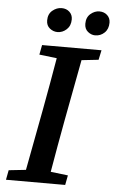

<svg xmlns="http://www.w3.org/2000/svg" viewBox="-58 -888 555 927"><g transform="rotate(5 219.5 -424.5)"><path d="M192 -732Q172 -732 155 -745.5Q138 -759 138 -784Q138 -815 158.5 -832Q179 -849 203 -849Q226 -849 241 -835Q256 -821 256 -799Q256 -768 236.5 -750Q217 -732 192 -732ZM375 -732Q356 -732 339.5 -745.5Q323 -759 323 -784Q323 -815 343 -832Q363 -849 386 -849Q409 -849 424 -835Q439 -821 439 -799Q439 -768 420 -750Q401 -732 375 -732ZM115 -616 124 -663H412L402 -616L320 -607L264 -310Q252 -247 241 -183.5Q230 -120 219 -57L303 -47L294 0H7L16 -47L99 -56L155 -353Q167 -416 178 -479.5Q189 -543 200 -606Z"/></g></svg>

Font: Source Serif Pro SemiBold
Style: Italic
Weight: 600
Italic angle: -12°
Designer: Frank Grießhammer
Foundry: Adobe Systems Incorporated
Version: Version 3.001;hotconv 1.0.111;makeotfexe 2.5.65597